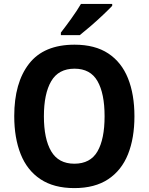

<svg xmlns="http://www.w3.org/2000/svg" viewBox="-20 -954 762 984"><path d="M669 -358Q669 -246 636 -163.5Q603 -81 534.5 -35.5Q466 10 361 10Q256 10 187.5 -35.5Q119 -81 86 -164Q53 -247 53 -359Q53 -530 129 -627.5Q205 -725 362 -725Q467 -725 535 -680Q603 -635 636 -552.5Q669 -470 669 -358ZM205 -358Q205 -242 242.5 -178.5Q280 -115 361 -115Q443 -115 479.5 -178Q516 -241 516 -358Q516 -475 479.5 -538.5Q443 -602 362 -602Q280 -602 242.5 -538Q205 -474 205 -358ZM555 -924Q538 -906 508 -877.5Q478 -849 445.5 -821Q413 -793 389 -774H292V-787Q317 -819 346 -859.5Q375 -900 395 -934H555Z"/></svg>

Font: Noto Sans SemiCondensed
Style: Bold
Weight: 700
Width: 4
Designer: Monotype Design Team
Foundry: Monotype Imaging Inc.
Version: Version 2.013; ttfautohint (v1.8.4.7-5d5b)